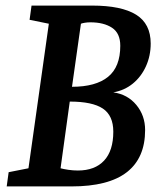

<svg xmlns="http://www.w3.org/2000/svg" viewBox="-20 -668 584 688"><path d="M4 0 11 -51 82 -65 155 -583 86 -597 93 -648H310Q415 -648 467.5 -615.5Q520 -583 520 -512Q520 -468 503 -430.5Q486 -393 456 -368.5Q426 -344 386 -337Q437 -330 468.5 -292Q500 -254 500 -202Q500 -102 434.5 -51Q369 0 236 0ZM259 -57Q320 -57 353 -92.5Q386 -128 386 -196Q386 -254 348.5 -279Q311 -304 230 -304L197 -65Q208 -62 225 -59.5Q242 -57 259 -57ZM238 -357Q323 -357 367 -392.5Q411 -428 411 -504Q411 -549 381.5 -568.5Q352 -588 304 -588Q293 -588 284 -586.5Q275 -585 270 -583Z"/></svg>

Font: Faustina Light SemiBold
Style: Italic
Weight: 600
Italic angle: -8°
Version: Version 1.200